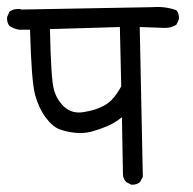

<svg xmlns="http://www.w3.org/2000/svg" viewBox="-29 -578 549 547"><path d="M344.7 -51.8 330.1 -59.6Q322.3 -68.4 321.3 -80.1L318.4 -244.1Q297.9 -227.5 275.9 -218.3Q253.9 -209 231.9 -203.1Q210 -197.3 185.5 -199.7Q161.1 -202.1 141.1 -209.5Q121.1 -216.8 101.6 -242.7Q82 -268.6 71.3 -306.6Q60.5 -344.7 56.6 -493.2H27.3Q11.7 -495.1 -2 -503.9Q-9.8 -513.7 -8.8 -529.3L-2 -544.9Q11.7 -554.7 30.3 -551.8L31.2 -550.8L405.3 -557.6Q441.4 -560.5 473.6 -548.8Q482.4 -538.1 480.5 -522.5L473.6 -507.8Q459 -498 439.5 -498.5Q419.9 -499 369.1 -501L377.9 -74.2L370.1 -59.6Q360.4 -50.8 344.7 -51.8ZM261.7 -274.4Q276.4 -280.3 290 -294.4Q303.7 -308.6 316.4 -332L312.5 -501L113.3 -495.1Q116.2 -356.4 124 -325.2Q131.8 -293.9 154.3 -273.4Q176.8 -252.9 210.4 -258.8Q244.1 -264.6 261.7 -274.4Z"/></svg>

Font: JasonHandwriting2
Style: Regular
Weight: 400
Version: Version 1.05.10